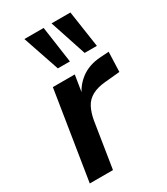

<svg xmlns="http://www.w3.org/2000/svg" viewBox="-189 -843 803 925"><g transform="rotate(-30 212.5 -380.0)"><path d="M29 0 107 -491H229L210 -373H202Q222 -428 267 -462.5Q312 -497 378 -501L425 -504L421 -394L337 -386Q293 -382 264 -366Q235 -350 220 -321.5Q205 -293 198 -253L158 0ZM322 -557 255 -760H360L390 -557ZM173 -557 104 -760H211L240 -557Z"/></g></svg>

Font: Nunito Sans 11pt
Style: Bold Italic
Weight: 700
Italic angle: -9°
Version: Version 3.101;gftools[0.9.27]